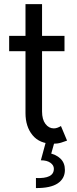

<svg xmlns="http://www.w3.org/2000/svg" viewBox="-20 -705 380 952"><path d="M242.2 7.8Q176.3 7.8 141.4 -34.7Q106.4 -77.1 106.4 -144.5V-684.6H188.5V-152.3Q188.5 -112.8 205.3 -90.6Q222.2 -68.4 247.1 -68.4Q255.9 -68.4 265.1 -71.8Q274.4 -75.2 282.2 -80.1L312.5 -7.8Q300.3 -2.9 282.7 2.4Q265.1 7.8 242.2 7.8ZM25.4 -451.2V-527.3H299.8V-451.2ZM158.2 227.5V177.7Q202.1 179.7 224.6 168.5Q247.1 157.2 247.1 131.8Q247.1 114.3 230 102.1Q212.9 89.8 182.6 89.8L207 0H250L227.5 80.1L220.7 53.7Q257.3 60.1 279.5 81.3Q301.8 102.5 301.8 137.7Q301.8 180.2 266.4 204.1Q231 228 158.2 227.5Z"/></svg>

Font: Reddit Sans Condensed
Style: Regular
Weight: 400
Designer: Stephen Hutchings
Foundry: Reddit
Version: Version 1.014